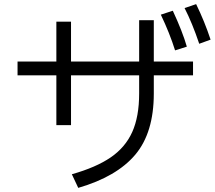

<svg xmlns="http://www.w3.org/2000/svg" viewBox="-20 -875 1040 930"><path d="M930 -855Q971 -771 1000 -683L945 -663Q911 -764 874 -836ZM828 -631Q802 -714 759 -804L817 -823Q864 -722 885 -649ZM725 -777V-577H915V-510H725V-422Q725 -232 635 -125.5Q545 -19 359 35L328 -31Q445 -64 516 -112.5Q587 -161 620.5 -235.5Q654 -310 654 -422V-510H324V-269H253V-510H65V-577H253V-770H324V-577H654V-777Z"/></svg>

Font: IBM Plex Sans JP
Style: Regular
Weight: 400
Designer: Mike Abbink; Paul van der Laan; Pieter van Rosmalen; Wujin Sim; Yejin Wi; Jinhee Kim; Boomi Park; Yona Kim; Kichan Ma
Foundry: Sandoll Inc.
Version: Version 1.001